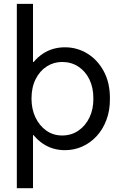

<svg xmlns="http://www.w3.org/2000/svg" viewBox="-20 -772 630 997"><path d="M67.4 205.1V-752H151.4V-450.2H163.1L136.7 -381.8V-129.9L165 -70.3H151.4V205.1ZM317.4 7.8Q252.4 7.8 201.9 -26.6Q151.4 -61 122.3 -121.6Q93.3 -182.1 92.8 -259.8Q93.3 -338.9 122.3 -398.9Q151.4 -459 201.9 -492.7Q252.4 -526.4 317.4 -526.4Q380.4 -526.4 433.6 -493.9Q486.8 -461.4 519 -401.6Q551.3 -341.8 550.8 -259.8Q551.3 -198.7 532.7 -149.4Q514.2 -100.1 481.7 -64.9Q449.2 -29.8 407 -11Q364.7 7.8 317.4 7.8ZM302.7 -68.4Q350.1 -68.4 387 -93.5Q423.8 -118.7 444.6 -161.9Q465.3 -205.1 464.8 -259.8Q465.3 -315.9 444.6 -358.9Q423.8 -401.9 387 -426Q350.1 -450.2 302.7 -450.2Q259.3 -450.2 223.1 -427.2Q187 -404.3 165.3 -361.6Q143.6 -318.8 143.6 -259.8Q143.6 -205.1 164.3 -161.9Q185.1 -118.7 220.9 -93.5Q256.8 -68.4 302.7 -68.4Z"/></svg>

Font: Reddit Sans
Style: Regular
Weight: 400
Designer: Stephen Hutchings
Foundry: Reddit
Version: Version 1.014